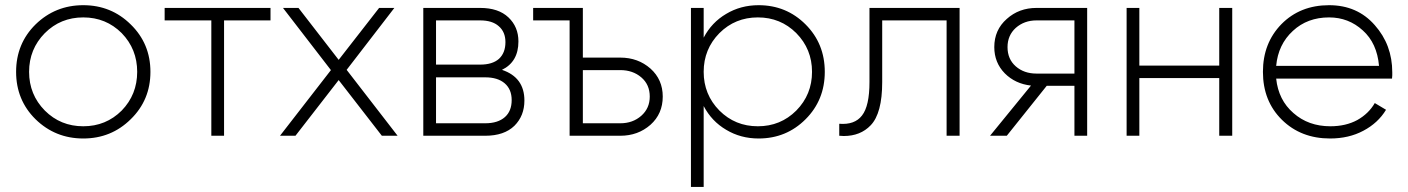

<svg xmlns="http://www.w3.org/2000/svg" viewBox="-20 -531 5506 751"><path d="M305.7 10.7Q196.3 10.7 119.1 -64.5Q43 -139.6 43 -250Q43 -360.4 119.1 -435.5Q196.3 -510.7 305.7 -510.7Q415 -510.7 491.2 -435.5Q568.4 -360.4 568.4 -250Q568.4 -139.6 491.2 -64.5Q415 10.7 305.7 10.7ZM305.7 -37.1Q394.5 -37.1 456.1 -98.6Q516.6 -161.1 516.6 -250Q516.6 -338.9 456.1 -401.4Q394.5 -462.9 305.7 -462.9Q216.8 -462.9 155.3 -401.4Q93.8 -338.9 93.8 -250Q93.8 -161.1 155.3 -98.6Q216.8 -37.1 305.7 -37.1Z M1038.1 -500Q1038.1 -487.3 1038.1 -451.2Q993.2 -451.2 856.4 -451.2Q856.4 -337.9 856.4 0Q843.8 0 806.6 0Q806.6 -112.3 806.6 -451.2Q760.7 -451.2 624 -451.2Q624 -462.9 624 -500Q727.5 -500 1038.1 -500Z M1535.2 0Q1519.5 0 1473.6 0Q1431.6 -54.7 1304.7 -217.8Q1262.7 -163.1 1135.7 0Q1120.1 0 1075.2 0Q1125 -64.5 1274.4 -256.8Q1227.5 -317.4 1086.9 -500Q1101.6 -500 1147.5 -500Q1186.5 -449.2 1304.7 -296.9Q1344.7 -347.7 1462.9 -500Q1477.5 -500 1522.5 -500Q1475.6 -439.5 1335.9 -257.8Q1385.7 -193.4 1535.2 0Z M1943.4 -257.8Q2031.2 -228.5 2031.2 -137.7Q2031.2 -78.1 1992.2 -39.1Q1952.1 0 1877.9 0Q1796.9 0 1635.7 0Q1635.7 -125 1635.7 -500Q1691.4 -500 1858.4 -500Q1929.7 -500 1968.8 -462.9Q2007.8 -425.8 2007.8 -369.1Q2007.8 -289.1 1943.4 -257.8ZM1858.4 -451.2Q1815.4 -451.2 1685.5 -451.2Q1685.5 -408.2 1685.5 -278.3Q1728.5 -278.3 1858.4 -278.3Q1906.2 -278.3 1931.6 -300.8Q1957 -324.2 1957 -366.2Q1957 -406.2 1930.7 -428.7Q1905.3 -451.2 1858.4 -451.2ZM1877.9 -48.8Q1927.7 -48.8 1955.1 -73.2Q1981.4 -96.7 1981.4 -139.6Q1981.4 -181.6 1954.1 -205.1Q1926.8 -228.5 1877.9 -228.5Q1813.5 -228.5 1685.5 -228.5Q1685.5 -183.6 1685.5 -48.8Q1733.4 -48.8 1877.9 -48.8Z M2406.2 -305.7Q2475.6 -305.7 2524.4 -262.7Q2572.3 -219.7 2572.3 -153.3Q2572.3 -85.9 2524.4 -43Q2475.6 0 2406.2 0Q2340.8 0 2208 0Q2208 -112.3 2208 -451.2Q2172.9 -451.2 2065.4 -451.2Q2065.4 -462.9 2065.4 -500Q2114.3 -500 2259.8 -500Q2259.8 -451.2 2259.8 -305.7Q2295.9 -305.7 2406.2 -305.7ZM2406.2 -48.8Q2455.1 -48.8 2488.3 -78.1Q2521.5 -107.4 2521.5 -153.3Q2521.5 -200.2 2488.3 -228.5Q2455.1 -256.8 2406.2 -256.8Q2357.4 -256.8 2259.8 -256.8Q2259.8 -205.1 2259.8 -48.8Q2295.9 -48.8 2406.2 -48.8Z M2947.3 -510.7Q3055.7 -510.7 3130.9 -435.5Q3206.1 -360.4 3206.1 -250Q3206.1 -139.6 3130.9 -64.5Q3055.7 10.7 2947.3 10.7Q2877 10.7 2820.3 -23.4Q2763.7 -56.6 2732.4 -116.2Q2732.4 -10.7 2732.4 200.2Q2719.7 200.2 2682.6 200.2Q2682.6 25.4 2682.6 -500Q2695.3 -500 2732.4 -500Q2732.4 -470.7 2732.4 -383.8Q2763.7 -443.4 2820.3 -476.6Q2877 -510.7 2947.3 -510.7ZM2944.3 -37.1Q3033.2 -37.1 3094.7 -98.6Q3156.2 -161.1 3156.2 -250Q3156.2 -338.9 3094.7 -401.4Q3033.2 -462.9 2944.3 -462.9Q2855.5 -462.9 2793.9 -401.4Q2732.4 -338.9 2732.4 -250Q2732.4 -161.1 2793.9 -98.6Q2855.5 -37.1 2944.3 -37.1Z M3733.4 -500Q3733.4 -375 3733.4 0Q3720.7 0 3682.6 0Q3682.6 -112.3 3682.6 -451.2Q3620.1 -451.2 3430.7 -451.2Q3430.7 -390.6 3430.7 -210Q3430.7 -87.9 3385.7 -41Q3345.7 1 3280.3 1Q3271.5 1 3262.7 0Q3262.7 -15.6 3262.7 -46.9Q3323.2 -42 3351.6 -79.1Q3380.9 -116.2 3380.9 -210Q3380.9 -306.6 3380.9 -500Q3468.8 -500 3733.4 -500Z M4232.4 -500Q4232.4 -375 4232.4 0Q4219.7 0 4182.6 0Q4182.6 -48.8 4182.6 -195.3Q4155.3 -195.3 4074.2 -195.3Q4035.2 -146.5 3918 0Q3901.4 0 3852.5 0Q3892.6 -48.8 4012.7 -196.3Q3951.2 -203.1 3910.2 -244.1Q3869.1 -286.1 3869.1 -346.7Q3869.1 -414.1 3918 -457Q3965.8 -500 4034.2 -500Q4100.6 -500 4232.4 -500ZM4034.2 -243.2Q4071.3 -243.2 4182.6 -243.2Q4182.6 -294.9 4182.6 -451.2Q4145.5 -451.2 4034.2 -451.2Q3986.3 -451.2 3953.1 -421.9Q3920.9 -392.6 3920.9 -346.7Q3920.9 -299.8 3953.1 -271.5Q3985.4 -243.2 4034.2 -243.2Z M4749 -500Q4761.7 -500 4799.8 -500Q4799.8 -375 4799.8 0Q4787.1 0 4749 0Q4749 -56.6 4749 -225.6Q4670.9 -225.6 4436.5 -225.6Q4436.5 -169.9 4436.5 0Q4423.8 0 4386.7 0Q4386.7 -125 4386.7 -500Q4399.4 -500 4436.5 -500Q4436.5 -443.4 4436.5 -274.4Q4514.6 -274.4 4749 -274.4Q4749 -330.1 4749 -500Z M5178.7 -510.7Q5289.1 -510.7 5357.4 -432.6Q5425.8 -355.5 5425.8 -248Q5425.8 -244.1 5425.8 -236.3Q5424.8 -227.5 5424.8 -223.6Q5274.4 -223.6 4971.7 -223.6Q4980.5 -139.6 5039.1 -88.9Q5097.7 -37.1 5183.6 -37.1Q5244.1 -37.1 5289.1 -61.5Q5334 -86.9 5357.4 -127.9Q5372.1 -119.1 5401.4 -101.6Q5370.1 -49.8 5312.5 -19.5Q5255.9 10.7 5182.6 10.7Q5068.4 10.7 4994.1 -62.5Q4919.9 -135.7 4919.9 -250Q4919.9 -362.3 4992.2 -436.5Q5065.4 -510.7 5178.7 -510.7ZM5178.7 -462.9Q5093.8 -462.9 5037.1 -410.2Q4979.5 -357.4 4971.7 -273.4Q5105.5 -273.4 5374 -273.4Q5366.2 -362.3 5310.5 -412.1Q5254.9 -462.9 5178.7 -462.9Z"/></svg>

Font: LeFont
Style: ExtraLight
Weight: 200
Designer: Leryon MEDIA
Version: Version 1.0